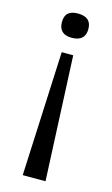

<svg xmlns="http://www.w3.org/2000/svg" viewBox="-108 -580 442 757"><g transform="rotate(15 113.5 -202.0)"><path d="M90 -374H137L160 134H67ZM113 -538Q168 -538 168 -489Q168 -464 154 -451.5Q140 -439 113 -439Q87 -439 73.5 -451.5Q60 -464 60 -489Q60 -515 73.5 -526.5Q87 -538 113 -538Z"/></g></svg>

Font: Bricolage Grotesque 36pt Light
Style: Regular
Weight: 300
Designer: Mathieu Triay
Foundry: Atelier Triay
Version: Version 1.001;gftools[0.9.33.dev8+g029e19f]